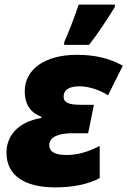

<svg xmlns="http://www.w3.org/2000/svg" viewBox="-20 -800 551 830"><path d="M257 -606H365C406 -658 445 -719 476 -769L477 -780H320C308 -742 275 -655 258 -619ZM218 10C294 10 360 -3 411 -30V-169C367 -147 323 -130 267 -130C210 -130 193 -149 193 -172C193 -208 233 -224 292 -224H361L386 -347H329C274 -347 255 -358 255 -382C255 -412 280 -427 324 -427C359 -427 409 -413 447 -388L511 -516C453 -548 391 -563 312 -563C171 -563 87 -498 87 -406C87 -344 116 -311 159 -295V-290C55 -273 8 -210 8 -140C8 -41 87 10 218 10Z"/></svg>

Font: Noto Sans UI SemiCondensed Black
Style: Italic
Weight: 900
Width: 4
Italic angle: -372°
Designer: Monotype Design Team
Foundry: Monotype Imaging Inc.
Version: Version 1.901